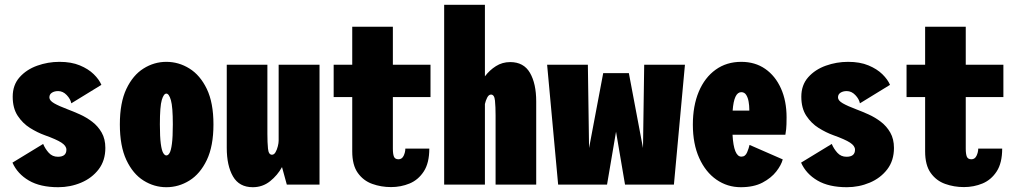

<svg xmlns="http://www.w3.org/2000/svg" viewBox="-20 -770 4230 801"><path d="M223 11Q148 11 100.5 -16.8Q53 -44.5 32 -91.5L160 -169.5Q168.5 -149 183.5 -132.5Q198.5 -116 221.5 -116Q257 -116 257 -145.5Q257 -161.5 236.2 -175Q215.5 -188.5 166.5 -206Q136 -217 105.2 -236.2Q74.5 -255.5 53.8 -287Q33 -318.5 33 -366.5Q33 -415.5 61.8 -447.8Q90.5 -480 135.2 -496Q180 -512 228 -512Q277.5 -512 313 -497.2Q348.5 -482.5 371 -460.5Q393.5 -438.5 403 -416L277.5 -339Q274 -357 258.2 -373.5Q242.5 -390 222.5 -390Q207 -390 196.5 -383.2Q186 -376.5 186 -363.5Q186 -350.5 206 -339Q226 -327.5 262 -314Q286 -305 313.2 -292.8Q340.5 -280.5 364.8 -262Q389 -243.5 404.2 -216.8Q419.5 -190 419.5 -153Q419.5 -100 391.5 -63.5Q363.5 -27 318.5 -8Q273.5 11 223 11Z M674 11Q623 11 578.8 -16.8Q534.5 -44.5 507.2 -102.5Q480 -160.5 480 -251Q480 -341.5 507.2 -399Q534.5 -456.5 578.8 -484.2Q623 -512 674 -512Q725.5 -512 770.2 -484.2Q815 -456.5 842.8 -399Q870.5 -341.5 870.5 -251Q870.5 -160.5 842.8 -102.5Q815 -44.5 770.2 -16.8Q725.5 11 674 11ZM674 -121.5Q681.5 -121.5 687.5 -131.8Q693.5 -142 697.2 -170Q701 -198 701 -251Q701 -324.5 693 -352Q685 -379.5 674 -379.5Q663 -379.5 655 -353Q647 -326.5 647 -251Q647 -198.5 650.8 -170.5Q654.5 -142.5 660.8 -132Q667 -121.5 674 -121.5Z M1034.5 11Q978 11 952 -34Q926 -79 926 -153V-500H1095.5V-211Q1095.5 -175.5 1098 -150Q1100.5 -124.5 1114.5 -124.5Q1123.5 -124.5 1129.5 -135Q1135.5 -145.5 1139 -159.5Q1142.5 -173.5 1142.5 -183V-500H1313V0H1176.5L1156.5 -73Q1138 -39 1106.8 -14Q1075.5 11 1034.5 11Z M1449.5 -138.5V-365H1372V-500H1449.5V-658.5H1619V-500H1776V-365H1619V-150Q1619 -127.5 1623.5 -116.5Q1628 -105.5 1642.5 -105.5Q1657 -105.5 1664 -120.2Q1671 -135 1671 -150H1771Q1771 -90 1748 -54.8Q1725 -19.5 1688.8 -4.5Q1652.5 10.5 1611.5 10.5Q1570 10.5 1533 -2.8Q1496 -16 1472.8 -48.5Q1449.5 -81 1449.5 -138.5Z M1833 0V-750H2003V-451.5Q2022 -477 2048.8 -494Q2075.5 -511 2108.5 -511Q2165 -511 2191 -466Q2217 -421 2217 -347V0H2047.5V-289Q2047.5 -324.5 2045 -350Q2042.5 -375.5 2028.5 -375.5Q2019 -375.5 2012.5 -362.8Q2006 -350 2003 -336V0Z M2308.5 0 2262.5 -500H2432.5L2437.5 -152.5L2496.5 -465H2603.5L2662.5 -152.5L2667.5 -500H2837.5L2791.5 0H2587.5L2550 -220.5L2512.5 0Z M3070.5 11Q3014.5 11 2969 -20.5Q2923.5 -52 2897 -110.8Q2870.5 -169.5 2870.5 -250Q2870.5 -328.5 2895.2 -387.5Q2920 -446.5 2965.5 -479.2Q3011 -512 3072.5 -512Q3130 -512 3172.2 -482.8Q3214.5 -453.5 3238 -401.2Q3261.5 -349 3261.5 -280.5Q3261.5 -247.5 3259.8 -231.2Q3258 -215 3256.5 -208H3036Q3041 -116.5 3073 -116.5Q3089.5 -116.5 3097 -134.8Q3104.5 -153 3107 -165.5L3245.5 -105Q3239.5 -81.5 3218.5 -54.5Q3197.5 -27.5 3161 -8.2Q3124.5 11 3070.5 11ZM3072.5 -385.5Q3042 -385.5 3036.5 -308.5H3106V-314Q3106 -329 3103.2 -345.5Q3100.5 -362 3093.2 -373.8Q3086 -385.5 3072.5 -385.5Z M3513 11Q3438 11 3390.5 -16.8Q3343 -44.5 3322 -91.5L3450 -169.5Q3458.5 -149 3473.5 -132.5Q3488.5 -116 3511.5 -116Q3547 -116 3547 -145.5Q3547 -161.5 3526.2 -175Q3505.5 -188.5 3456.5 -206Q3426 -217 3395.2 -236.2Q3364.5 -255.5 3343.8 -287Q3323 -318.5 3323 -366.5Q3323 -415.5 3351.8 -447.8Q3380.5 -480 3425.2 -496Q3470 -512 3518 -512Q3567.5 -512 3603 -497.2Q3638.5 -482.5 3661 -460.5Q3683.5 -438.5 3693 -416L3567.5 -339Q3564 -357 3548.2 -373.5Q3532.5 -390 3512.5 -390Q3497 -390 3486.5 -383.2Q3476 -376.5 3476 -363.5Q3476 -350.5 3496 -339Q3516 -327.5 3552 -314Q3576 -305 3603.2 -292.8Q3630.5 -280.5 3654.8 -262Q3679 -243.5 3694.2 -216.8Q3709.5 -190 3709.5 -153Q3709.5 -100 3681.5 -63.5Q3653.5 -27 3608.5 -8Q3563.5 11 3513 11Z M3839.5 -138.5V-365H3762V-500H3839.5V-658.5H4009V-500H4166V-365H4009V-150Q4009 -127.5 4013.5 -116.5Q4018 -105.5 4032.5 -105.5Q4047 -105.5 4054 -120.2Q4061 -135 4061 -150H4161Q4161 -90 4138 -54.8Q4115 -19.5 4078.8 -4.5Q4042.5 10.5 4001.5 10.5Q3960 10.5 3923 -2.8Q3886 -16 3862.8 -48.5Q3839.5 -81 3839.5 -138.5Z"/></svg>

Font: Trispace Condensed ExtraBold
Style: Regular
Weight: 800
Width: 3
Designer: Tyler Finck
Foundry: Etcetera Type Company
Version: Version 1.210; ttfautohint (v1.8.3)